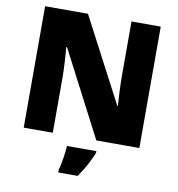

<svg xmlns="http://www.w3.org/2000/svg" viewBox="-98 -802 1030 1112"><g transform="rotate(10 417.0 -246.5)"><path d="M757 0V-714H585V-391C585 -342 589 -264 592 -218H589L329 -714H77V0H248V-322C248 -375 243 -457 239 -503H243L504 0ZM515 72V61H342C341 99 330 165 319 207V221H433C471 167 492 126 515 72Z"/></g></svg>

Font: Noto Sans Gurmukhi Black
Style: Regular
Weight: 900
Designer: Jelle Bosma - Monotype Design Team
Foundry: Monotype Imaging Inc.
Version: Version 2.004